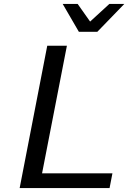

<svg xmlns="http://www.w3.org/2000/svg" viewBox="-20 -958 653 978"><path d="M538.1 0H80.1L220.7 -725.1H320.8L194.3 -75.2H552.7ZM439 -848.1 537.1 -938H613.3L475.6 -795.9H381.8L299.3 -938H375.5Z"/></svg>

Font: Aurulent Sans
Style: Italic
Weight: 400
Italic angle: -11°
Version: Version 2007.05.04